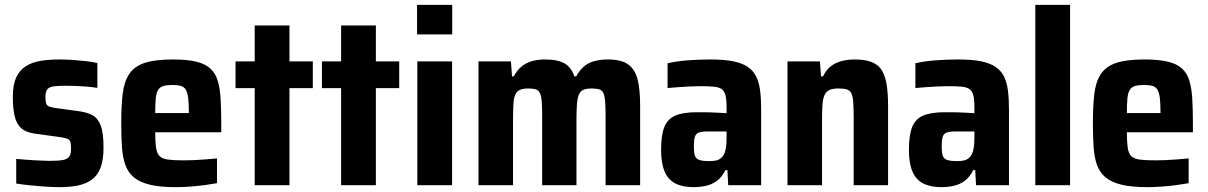

<svg xmlns="http://www.w3.org/2000/svg" viewBox="-20 -763 4975 791"><path d="M224.6 8Q197.4 8 164.8 5.8Q132.1 3.6 101.4 0.3Q70.6 -2.9 46.8 -6.9V-108.4Q62.5 -107.4 80.3 -105.6Q98.2 -103.8 116.2 -103Q134.3 -102.3 152 -101.3Q169.6 -100.3 184.7 -100.3Q223.3 -100.3 241.7 -104.3Q260 -108.4 266.3 -119.2Q272.6 -130 272.6 -149.6Q272.6 -168.3 270 -177.7Q267.4 -187.2 257.3 -191.3Q247.2 -195.5 225 -198.5L120.1 -213Q85.5 -218 66.5 -235.6Q47.5 -253.2 40.1 -285.6Q32.8 -318.1 32.8 -364.4Q32.8 -412.3 46.1 -442.5Q59.5 -472.7 84.6 -489.1Q109.7 -505.6 144.5 -511.8Q179.3 -518 223.1 -518Q250.9 -518 280 -516Q309.2 -514 335.9 -511Q362.7 -508 381.1 -503V-401Q358.5 -404.6 335.4 -406.4Q312.4 -408.2 291.2 -409Q270 -409.7 252.2 -409.7Q219.2 -409.7 201 -407.3Q182.7 -404.8 174.9 -394.7Q167.2 -384.7 167.2 -364.1Q167.2 -346.9 169.7 -337.9Q172.3 -328.9 181.2 -324.7Q190.1 -320.5 209.4 -318L308.7 -304.4Q339.1 -300 360.8 -288.4Q382.5 -276.8 394.5 -246.7Q406.5 -216.5 406.5 -154.9Q406.5 -104 394.2 -72Q381.9 -40 358.1 -22.8Q334.3 -5.6 301.3 1.2Q268.2 8 224.6 8Z M703.2 8Q639.4 8 598 -1.9Q556.6 -11.9 532.5 -31.6Q508.5 -51.3 497 -82Q485.5 -112.7 482.5 -156Q479.5 -199.3 479.5 -254Q479.5 -324.6 485.2 -374.8Q491 -425.1 511.7 -457.1Q532.5 -489.1 574.9 -503.6Q617.4 -518 691.7 -518Q751.2 -518 788.6 -508.9Q825.9 -499.9 847 -480.3Q868.1 -460.7 877.3 -429.5Q886.5 -398.2 889 -354.5Q891.5 -310.7 891.5 -254.6V-218H619.5Q619.5 -179.8 622.6 -156.3Q625.7 -132.8 636.7 -120.8Q647.7 -108.8 671.6 -105.6Q695.5 -102.4 736.2 -102.4Q755 -102.4 776.9 -103.2Q798.8 -104 824 -106.1Q849.2 -108.1 874 -110.3V-8.3Q855 -4.9 826.8 -0.9Q798.7 3 766.2 5.5Q733.8 8 703.2 8ZM758.1 -281.9V-297.3Q758.1 -337 755.2 -359.9Q752.2 -382.8 745 -394.2Q737.8 -405.6 724.4 -409.3Q711.1 -412.9 690.6 -412.9Q667.2 -412.9 653.2 -408.8Q639.2 -404.6 631.5 -392.7Q623.9 -380.7 621.7 -357.6Q619.5 -334.4 619.5 -297.3H774.1Z M1029.3 0V-400H950.4V-510H1029.3V-658H1172.5V-510H1268.7V-400H1172.5V0Z M1385.3 0V-400H1306.4V-510H1385.3V-658H1528.5V-510H1624.7V-400H1528.5V0Z M1698.2 -621.2V-743H1843V-621.2ZM1699.3 0V-510H1842.5V0Z M1951.3 0V-510H2084.9L2089.5 -448.3H2096.8Q2109.5 -472.9 2127.9 -488.3Q2146.2 -503.7 2170.7 -510.9Q2195.2 -518 2224.6 -518Q2278.1 -518 2306.2 -501.6Q2334.2 -485.2 2346.2 -448.3H2354.1Q2366.8 -472.8 2385.2 -488.7Q2403.6 -504.6 2429.1 -511.3Q2454.7 -518 2483.6 -518Q2540.4 -518 2568.5 -497.2Q2596.7 -476.4 2607 -435.1Q2617.2 -393.7 2617.2 -329.2V0H2474.9V-286.2Q2474.9 -325.1 2472.8 -347.5Q2470.7 -370 2465.1 -380.9Q2459.6 -391.8 2448.1 -395.2Q2436.7 -398.5 2417.2 -398.5Q2396 -398.5 2383.3 -392.9Q2370.5 -387.2 2364.7 -372.8Q2358.8 -358.4 2356.8 -332.5Q2354.9 -306.5 2354.9 -264.6V0H2213.6V-286.2Q2213.6 -324.5 2211.7 -347Q2209.8 -369.5 2203.7 -380.7Q2197.7 -391.8 2186.3 -395.2Q2174.9 -398.5 2155.9 -398.5Q2134.7 -398.5 2122 -392.9Q2109.2 -387.2 2102.8 -373Q2096.4 -358.8 2095 -332.7Q2093.6 -306.5 2093.6 -264.6V0Z M2837 8Q2791.7 8 2762 -7.4Q2732.3 -22.7 2717.9 -56.8Q2703.5 -90.9 2703.5 -145.5Q2703.5 -205.3 2716.7 -239.1Q2729.9 -272.9 2762.3 -286.8Q2794.7 -300.6 2850.5 -300.6Q2860.7 -300.6 2874.2 -300.6Q2887.8 -300.6 2904.9 -300.1Q2922.1 -299.6 2939.6 -298.6Q2957 -297.6 2973.4 -296.6V-319.6Q2973.4 -351.8 2969.1 -369.4Q2964.7 -387.1 2953.8 -395.4Q2942.8 -403.7 2920.7 -405.9Q2898.5 -408 2863 -408Q2842.8 -408 2819.8 -406.7Q2796.7 -405.4 2773.7 -403.9Q2750.8 -402.3 2730.2 -400.3V-502.6Q2769.3 -511.1 2814.2 -514.6Q2859.1 -518 2907.3 -518Q2962.2 -518 2999.8 -510.6Q3037.4 -503.1 3060.4 -487.5Q3083.5 -471.8 3095.4 -447.7Q3107.3 -423.5 3111.5 -389.6Q3115.8 -355.7 3115.8 -311.8V0H2980.1L2976.7 -62.1H2968.4Q2954.5 -33.7 2933.9 -18.3Q2913.3 -3 2888.6 2.5Q2863.8 8 2837 8ZM2901.2 -99.3Q2917.4 -99.3 2928.9 -101.6Q2940.3 -104 2949.1 -110.7Q2957.8 -117.5 2962.6 -127Q2968.5 -139.1 2971 -156.4Q2973.4 -173.7 2973.4 -197.2V-221.4H2893.2Q2870.2 -221.4 2858.3 -216.7Q2846.4 -212 2842.5 -198.3Q2838.6 -184.7 2838.6 -158.5Q2838.6 -134.5 2842.9 -121.8Q2847.1 -109.1 2860.6 -104.2Q2874 -99.3 2901.2 -99.3Z M3224.3 0V-510H3357.9L3362.5 -448.3H3370.8Q3382.6 -473.5 3401.1 -488.6Q3419.5 -503.7 3445.1 -510.9Q3470.6 -518 3501.5 -518Q3545.9 -518 3573.4 -506.4Q3600.9 -494.9 3614.5 -470.8Q3628.2 -446.7 3633.4 -410.5Q3638.7 -374.2 3638.7 -325V0H3497V-276.7Q3497 -318.7 3495 -343.2Q3493.1 -367.6 3487 -379.4Q3480.9 -391.3 3467.9 -394.9Q3454.9 -398.5 3433.7 -398.5Q3409.8 -398.5 3396.2 -391.8Q3382.7 -385 3376.3 -370.1Q3369.9 -355.2 3368.2 -329.3Q3366.6 -303.4 3366.6 -264.6V0Z M3858 8Q3812.7 8 3783 -7.4Q3753.3 -22.7 3738.9 -56.8Q3724.5 -90.9 3724.5 -145.5Q3724.5 -205.3 3737.7 -239.1Q3750.9 -272.9 3783.3 -286.8Q3815.7 -300.6 3871.5 -300.6Q3881.7 -300.6 3895.2 -300.6Q3908.8 -300.6 3925.9 -300.1Q3943.1 -299.6 3960.6 -298.6Q3978 -297.6 3994.4 -296.6V-319.6Q3994.4 -351.8 3990.1 -369.4Q3985.7 -387.1 3974.8 -395.4Q3963.8 -403.7 3941.7 -405.9Q3919.5 -408 3884 -408Q3863.8 -408 3840.8 -406.7Q3817.7 -405.4 3794.7 -403.9Q3771.8 -402.3 3751.2 -400.3V-502.6Q3790.3 -511.1 3835.2 -514.6Q3880.1 -518 3928.3 -518Q3983.2 -518 4020.8 -510.6Q4058.4 -503.1 4081.4 -487.5Q4104.5 -471.8 4116.4 -447.7Q4128.3 -423.5 4132.5 -389.6Q4136.8 -355.7 4136.8 -311.8V0H4001.1L3997.7 -62.1H3989.4Q3975.5 -33.7 3954.9 -18.3Q3934.3 -3 3909.6 2.5Q3884.8 8 3858 8ZM3922.2 -99.3Q3938.4 -99.3 3949.9 -101.6Q3961.3 -104 3970.1 -110.7Q3978.8 -117.5 3983.6 -127Q3989.5 -139.1 3992 -156.4Q3994.4 -173.7 3994.4 -197.2V-221.4H3914.2Q3891.2 -221.4 3879.3 -216.7Q3867.4 -212 3863.5 -198.3Q3859.6 -184.7 3859.6 -158.5Q3859.6 -134.5 3863.9 -121.8Q3868.1 -109.1 3881.6 -104.2Q3895 -99.3 3922.2 -99.3Z M4245.3 0V-743H4388.5V0Z M4706.2 8Q4642.4 8 4601 -1.9Q4559.6 -11.9 4535.5 -31.6Q4511.5 -51.3 4500 -82Q4488.5 -112.7 4485.5 -156Q4482.5 -199.3 4482.5 -254Q4482.5 -324.6 4488.2 -374.8Q4494 -425.1 4514.7 -457.1Q4535.5 -489.1 4577.9 -503.6Q4620.4 -518 4694.7 -518Q4754.2 -518 4791.6 -508.9Q4828.9 -499.9 4850 -480.3Q4871.1 -460.7 4880.3 -429.5Q4889.5 -398.2 4892 -354.5Q4894.5 -310.7 4894.5 -254.6V-218H4622.5Q4622.5 -179.8 4625.6 -156.3Q4628.7 -132.8 4639.7 -120.8Q4650.7 -108.8 4674.6 -105.6Q4698.5 -102.4 4739.2 -102.4Q4758 -102.4 4779.9 -103.2Q4801.8 -104 4827 -106.1Q4852.2 -108.1 4877 -110.3V-8.3Q4858 -4.9 4829.8 -0.9Q4801.7 3 4769.2 5.5Q4736.8 8 4706.2 8ZM4761.1 -281.9V-297.3Q4761.1 -337 4758.2 -359.9Q4755.2 -382.8 4748 -394.2Q4740.8 -405.6 4727.4 -409.3Q4714.1 -412.9 4693.6 -412.9Q4670.2 -412.9 4656.2 -408.8Q4642.2 -404.6 4634.5 -392.7Q4626.9 -380.7 4624.7 -357.6Q4622.5 -334.4 4622.5 -297.3H4777.1Z"/></svg>

Font: Saira Thin SemiCondensed
Style: Regular
Weight: 100
Width: 4
Version: Version 1.101